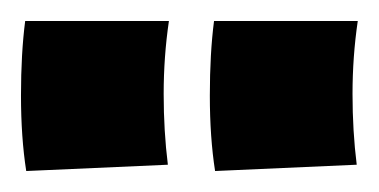

<svg xmlns="http://www.w3.org/2000/svg" viewBox="-28 -700 361 183"><path d="M-3 -537Q-8 -569 -8 -609Q-8 -649 -4 -680H133Q128 -646 128 -610.5Q128 -575 132 -543ZM177 -537Q172 -569 172 -609Q172 -649 176 -680H313Q308 -646 308 -610.5Q308 -575 312 -543Z"/></svg>

Font: Marhey Light
Style: Bold
Weight: 700
Version: Version 1.000